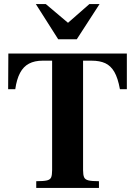

<svg xmlns="http://www.w3.org/2000/svg" viewBox="-20 -923 663 943"><path d="M158 0V-33Q195 -33 211 -37Q227 -41 231.5 -52.5Q236 -64 236 -88V-625H189Q150 -625 122.5 -610.5Q95 -596 78.5 -565Q62 -534 55 -485H20L21 -660H603V-485H569Q559 -540 541.5 -570Q524 -600 497 -612.5Q470 -625 430 -625H388V-88Q388 -64 393 -52.5Q398 -41 414.5 -37Q431 -33 466 -33V0ZM266 -730 156 -903H205L314 -811L419 -903H469L357 -730Z"/></svg>

Font: Frank Ruhl Libre
Style: Bold
Weight: 700
Designer: Yanek Iontef
Foundry: Fontef
Version: Version 6.004